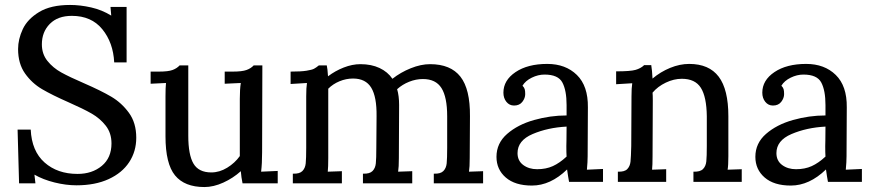

<svg xmlns="http://www.w3.org/2000/svg" viewBox="-20 -734 3520 775"><path d="M319 -398Q388 -368 429.5 -343.5Q471 -319 500.5 -278.5Q530 -238 530 -178Q530 -123 501.5 -79.5Q473 -36 418.5 -11Q364 14 289 14Q246 14 200 2.5Q154 -9 119 -29L123 6H57L51 -211H104Q108 -124 160 -78Q212 -32 293 -32Q352 -32 391 -64.5Q430 -97 430 -155Q430 -197 407 -226.5Q384 -256 350 -275.5Q316 -295 257 -321Q191 -350 150 -374Q109 -398 81 -437.5Q53 -477 53 -536Q53 -576 72 -616.5Q91 -657 138 -685.5Q185 -714 263 -714Q304 -714 348 -704Q392 -694 429 -671L426 -706H491V-482H441Q437 -562 393 -616Q349 -670 270 -670Q213 -670 181 -637.5Q149 -605 149 -555Q149 -516 171.5 -488Q194 -460 227.5 -441.5Q261 -423 319 -398Z M1101 6H959Q954 -18 952 -43Q921 -15 881.5 3Q842 21 805 21Q725 21 686.5 -26Q648 -73 648 -184V-345Q648 -380 650 -399L588 -396V-445H622Q659 -445 676.5 -451.5Q694 -458 705 -470H740V-186Q740 -109 761 -73.5Q782 -38 833 -38Q866 -38 897 -57Q928 -76 948 -104V-335Q948 -374 952 -399L887 -396V-445H920Q957 -445 975 -451.5Q993 -458 1004 -470H1039L1038 -120Q1038 -74 1034 -41L1101 -44Z M1930 6H1731V-33H1732Q1758 -32 1769.5 -43.5Q1781 -55 1783 -74.5Q1785 -94 1785 -138V-265Q1785 -342 1762 -378.5Q1739 -415 1687 -415Q1659 -415 1631.5 -404Q1604 -393 1583 -374Q1591 -347 1591 -310L1590 -96Q1590 -59 1587 -41L1644 -43V6H1445V-33H1446Q1472 -32 1483.5 -43.5Q1495 -55 1497 -74.5Q1499 -94 1499 -138L1500 -265Q1501 -343 1478.5 -380Q1456 -417 1405 -417Q1377 -417 1350.5 -406Q1324 -395 1305 -376V-330V-96Q1305 -59 1303 -41L1360 -43V6H1162V-33H1163Q1189 -32 1200.5 -43.5Q1212 -55 1214 -74.5Q1216 -94 1216 -138V-345Q1216 -380 1219 -399L1153 -395V-445H1154Q1195 -445 1217 -448.5Q1239 -452 1247.5 -456.5Q1256 -461 1267 -470H1299Q1302 -458 1304 -426Q1333 -448 1367.5 -461.5Q1402 -475 1435 -475Q1479 -475 1512 -459.5Q1545 -444 1564 -416Q1597 -442 1638 -458.5Q1679 -475 1716 -475Q1799 -475 1838.5 -424.5Q1878 -374 1877 -265L1876 -96Q1876 -59 1873 -41L1930 -43Z M2353 -301 2352 -103Q2352 -81 2349 -49L2414 -52V0H2277Q2273 -21 2269 -50Q2202 15 2127 15Q2059 15 2021.5 -17.5Q1984 -50 1984 -101Q1984 -156 2027 -193.5Q2070 -231 2135.5 -249.5Q2201 -268 2267 -268V-310Q2267 -369 2250 -401Q2233 -433 2178 -433Q2152 -433 2126.5 -420.5Q2101 -408 2089 -388Q2096 -381 2098 -374Q2100 -367 2100 -354Q2100 -338 2088.5 -323Q2077 -308 2055 -308Q2036 -308 2024 -323Q2012 -338 2012 -360Q2012 -410 2061 -443Q2110 -476 2189 -476Q2263 -476 2308.5 -431.5Q2354 -387 2353 -301ZM2069 -116Q2069 -85 2092 -68Q2115 -51 2148 -51Q2184 -51 2211.5 -63.5Q2239 -76 2267 -102Q2266 -116 2266 -144Q2266 -149 2266.5 -166.5Q2267 -184 2267 -223Q2191 -219 2130 -193Q2069 -167 2069 -116Z M2974 0H2779V-41Q2806 -40 2817.5 -51.5Q2829 -63 2831 -82.5Q2833 -102 2833 -145V-265Q2832 -343 2809 -379.5Q2786 -416 2732 -416Q2700 -416 2667.5 -400.5Q2635 -385 2614 -360Q2615 -351 2615 -328L2614 -103Q2614 -66 2612 -49L2669 -51V0H2474V-41Q2501 -40 2512 -51.5Q2523 -63 2525 -81.5Q2527 -100 2528 -145L2529 -345Q2529 -379 2532 -398L2467 -394V-446Q2525 -446 2545.5 -452Q2566 -458 2579 -470V-471H2609V-469Q2612 -453 2614 -415V-417Q2646 -444 2685 -460Q2724 -476 2762 -476Q2842 -476 2881 -424.5Q2920 -373 2920 -265V-103Q2920 -66 2917 -49L2974 -51Z M3398 -301 3397 -103Q3397 -81 3394 -49L3459 -52V0H3322Q3318 -21 3314 -50Q3247 15 3172 15Q3104 15 3066.5 -17.5Q3029 -50 3029 -101Q3029 -156 3072 -193.5Q3115 -231 3180.5 -249.5Q3246 -268 3312 -268V-310Q3312 -369 3295 -401Q3278 -433 3223 -433Q3197 -433 3171.5 -420.5Q3146 -408 3134 -388Q3141 -381 3143 -374Q3145 -367 3145 -354Q3145 -338 3133.5 -323Q3122 -308 3100 -308Q3081 -308 3069 -323Q3057 -338 3057 -360Q3057 -410 3106 -443Q3155 -476 3234 -476Q3308 -476 3353.5 -431.5Q3399 -387 3398 -301ZM3114 -116Q3114 -85 3137 -68Q3160 -51 3193 -51Q3229 -51 3256.5 -63.5Q3284 -76 3312 -102Q3311 -116 3311 -144Q3311 -149 3311.5 -166.5Q3312 -184 3312 -223Q3236 -219 3175 -193Q3114 -167 3114 -116Z"/></svg>

Font: Sumana
Style: Regular
Weight: 400
Designer: Cyreal, Alexei Vanyashin (Devanagari), Olga Karpushina (Latin)
Foundry: Cyreal
Version: Version 1.015;PS 001.015;hotconv 1.0.70;makeotf.lib2.5.58329